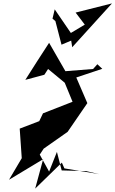

<svg xmlns="http://www.w3.org/2000/svg" viewBox="-20 -1032 679 1130"><path d="M214 -122 237 -157 378 -256 494 -425 429 -576 582 -627 553 -654 528 -626 365 -613 269 -780C222 -707 175 -636 129 -562L241 -592L263 -626L361 -545L407 -433L233 -365L211 -319L96 -275L108 -101L33 26L234 -95L187 78L344 -75L359 -41L564 -7L487 -25L343 -29L315 -138L269 -22ZM397 -838 302 -977 289 -922 306 -908 342 -769 399 -793 405 -754 639 -1012 425 -958 479 -887Z"/></svg>

Font: Asimov Silicon
Style: Regular
Weight: 400
Designer: Google
Version: Version 2.000980; 2014